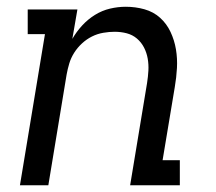

<svg xmlns="http://www.w3.org/2000/svg" viewBox="-20 -548 640 568"><path d="M39 0 113 -447H62V-520H209L194 -433Q206 -454 223 -472.5Q240 -491 261 -504Q282 -517 305.5 -522.5Q329 -528 352 -528Q381 -528 407.5 -520.5Q434 -513 453.5 -495.5Q473 -478 484.5 -453.5Q496 -429 500.5 -402Q505 -375 503.5 -347Q502 -319 497 -290L461 -74H512V0H365L415 -302Q418 -321 419 -339Q420 -357 417 -374.5Q414 -392 406 -407.5Q398 -423 385 -434Q372 -445 355 -449.5Q338 -454 319 -454Q303 -454 285.5 -451Q268 -448 252 -440Q236 -432 222.5 -419.5Q209 -407 199.5 -392Q190 -377 185 -360.5Q180 -344 177 -327L123 0Z"/></svg>

Font: Iosevka HT Extended
Style: Italic
Weight: 400
Width: 7
Italic angle: -9°
Monospace: yes
Designer: Belleve Invis
Foundry: Belleve Invis
Version: Version 32.3.0; ttfautohint (v1.8.4)